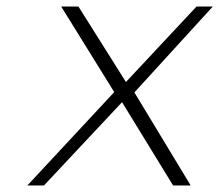

<svg xmlns="http://www.w3.org/2000/svg" viewBox="-20 -585 674 590"><path d="M64 -15H115L355 -271L512 -15H566L393 -301L634 -565H584L367 -333L221 -565H168L331 -302Z"/></svg>

Font: Charger Sport
Style: HLExtObl
Weight: 100
Designer: Jasper
Foundry: Cannot Into Space Fonts
Version: Version 1.1